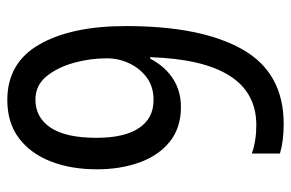

<svg xmlns="http://www.w3.org/2000/svg" viewBox="-152 -664 777 512"><g transform="rotate(90 236.0 -407.5)"><path d="M246 -39Q147 -39 98 -124.5Q49 -210 49 -355Q49 -557 111.5 -666.5Q174 -776 310 -776Q333 -776 352.5 -773.5Q372 -771 389 -766V-691Q355 -703 313 -703Q141 -703 132 -420H136Q156 -459 189 -480.5Q222 -502 265 -502Q320 -502 357 -472.5Q394 -443 412.5 -392Q431 -341 431 -278Q431 -209 410 -155Q389 -101 348 -70Q307 -39 246 -39ZM245 -114Q293 -114 320 -154.5Q347 -195 347 -277Q347 -351 321 -390Q295 -429 246 -429Q211 -429 186.5 -411Q162 -393 148.5 -364.5Q135 -336 135 -304Q135 -260 147 -216.5Q159 -173 183 -143.5Q207 -114 245 -114Z"/></g></svg>

Font: Noto Sans Tamil UI Condensed
Style: Regular
Weight: 400
Width: 3
Designer: Jelle Bosma - Monotype Design Team
Foundry: Monotype Imaging Inc.
Version: Version 2.004